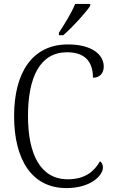

<svg xmlns="http://www.w3.org/2000/svg" viewBox="-20 -951 581 981"><path d="M281 -784V-771H303C349 -810 418 -886 441 -921V-931H364C346 -886 310 -828 281 -784ZM319 10C446 10 506 -56 506 -95C506 -110 500 -121 491 -127C462 -77 417 -35 326 -35C186 -35 123 -164 123 -358C123 -558 185 -684 323 -684C423 -684 455 -626 455 -554C488 -554 510 -575 510 -611C510 -671 451 -724 327 -724C146 -724 52 -581 52 -358C52 -135 143 10 319 10Z"/></svg>

Font: Noto Serif Sinhala SemiCondensed Light
Style: Regular
Weight: 300
Width: 4
Designer: Jelle Bosma - Monotype Design Team
Foundry: Monotype Imaging Inc.
Version: Version 2.007